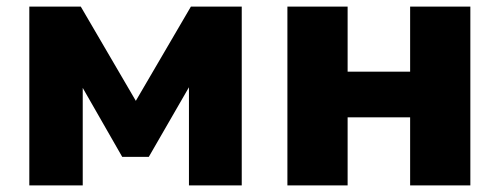

<svg xmlns="http://www.w3.org/2000/svg" viewBox="-20 -559 1507 579"><path d="M68.4 -539.1H223.6L389.6 -254.9L555.7 -539.1H709V0H549.8V-295.9L428.7 -85.9H348.6L229.5 -293.9V0H68.4Z M846.7 -539.1H1028.3V-342.8H1216.8V-539.1H1398.4V0H1216.8V-205.1H1028.3V0H846.7Z"/></svg>

Font: Min Sans Black
Style: Regular
Weight: 900
Designer: Jinseong-Kim, NotoSansCJK, Nunito
Foundry: Jinseong-Kim
Version: Version 1.000